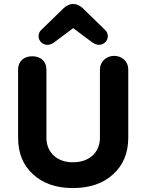

<svg xmlns="http://www.w3.org/2000/svg" viewBox="-20 -940 744 976"><path d="M176 -755C176 -732 197 -712 221 -712C232 -712 242 -716 253 -723L352 -797L451 -723C463 -716 474 -712 483 -712C507 -712 528 -732 528 -755C528 -766 525 -779 512 -790L400 -899C384 -913 368 -920 352 -920C336 -920 320 -913 304 -899L192 -790C179 -779 176 -766 176 -755ZM488 -240C488 -165 434 -115 350 -115C270 -115 216 -165 216 -240V-587C216 -628 187 -654 144 -654C101 -654 72 -628 72 -587V-240C72 -162 97 -100 148 -54C199 -7 266 16 350 16C435 16 504 -7 555 -54C606 -100 632 -162 632 -240V-587C632 -628 600 -656 560 -656C520 -656 488 -626 488 -587Z"/></svg>

Font: Dongle
Style: Bold
Weight: 700
Designer: Yanghee Ryu
Foundry: Yanghee Ryu
Version: Version 2.000